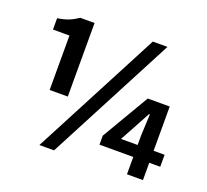

<svg xmlns="http://www.w3.org/2000/svg" viewBox="-130 -912 1168 1084"><g transform="rotate(20 454.5 -370.0)"><path d="M266 -298V-740H180C144 -716 116 -702 58 -693V-625H157V-298ZM611 -754 209 14H297L699 -754ZM630 -176 683 -273 731 -362H736L730 -232V-176ZM892 -176H826V-442H694L527 -158V-104H730V0H826V-104H892Z"/></g></svg>

Font: Noto Sans CJK KR Bold
Style: Regular
Weight: 700
Designer: Ryoko NISHIZUKA (kana & ideographs); Paul D. Hunt (Latin, Greek & Cyrillic); Wenlong ZHANG (bopomofo); Sandoll Communica
Foundry: Adobe Systems Incorporated
Version: Version 1.004;PS 1.004;hotconv 1.0.82;makeotf.lib2.5.63406